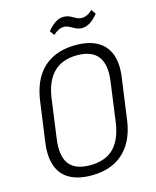

<svg xmlns="http://www.w3.org/2000/svg" viewBox="-128 -961 854 1054"><g transform="rotate(-15 298.5 -433.5)"><path d="M260 7Q185 7 136.5 -20.5Q88 -48 69 -102Q50 -156 61 -234L93 -466Q105 -545 139 -598.5Q173 -652 229 -679.5Q285 -707 360 -707Q435 -707 483 -679.5Q531 -652 550.5 -598.5Q570 -545 558 -466L526 -234Q515 -156 480.5 -102Q446 -48 390.5 -20.5Q335 7 260 7ZM267 -49Q353 -49 401 -96Q449 -143 463 -240L493 -460Q507 -556 472 -603.5Q437 -651 352 -651Q269 -651 220 -603.5Q171 -556 157 -460L127 -240Q113 -143 147.5 -96Q182 -49 267 -49ZM243 -817Q266 -845 288.5 -859.5Q311 -874 334 -874Q355 -874 370.5 -866.5Q386 -859 401 -850.5Q416 -842 432 -842Q448 -842 463 -849Q478 -856 493 -871L511 -845Q489 -817 466 -802.5Q443 -788 420 -788Q400 -788 384 -796Q368 -804 353.5 -812Q339 -820 322 -820Q307 -820 292.5 -813Q278 -806 261 -791Z"/></g></svg>

Font: Pathway Extreme SemiCondensed ExtraLight
Style: Italic
Weight: 250
Width: 4
Italic angle: -8°
Version: Version 1.001;gftools[0.9.26]